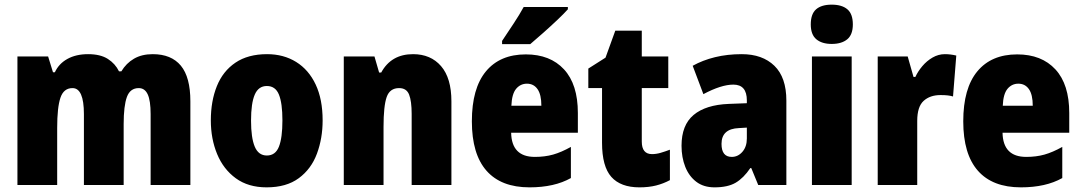

<svg xmlns="http://www.w3.org/2000/svg" viewBox="-20 -796 4652 826"><path d="M637 -563Q717 -563 758 -513.5Q799 -464 799 -360V0H628V-305Q628 -363 615.5 -390Q603 -417 577 -417Q540 -417 526 -379Q512 -341 512 -262V0H341V-305Q341 -417 292 -417Q254 -417 240 -375.5Q226 -334 226 -246V0H55V-553H187L208 -485H216Q233 -522 270 -542.5Q307 -563 359 -563Q412 -563 444 -542.5Q476 -522 492 -489H502Q523 -524 556.5 -543.5Q590 -563 637 -563Z M1368 -278Q1368 -201 1343.5 -135Q1319 -69 1265.5 -29.5Q1212 10 1127 10Q1048 10 994.5 -29Q941 -68 914 -133.5Q887 -199 887 -278Q887 -361 913 -425.5Q939 -490 993 -526.5Q1047 -563 1129 -563Q1200 -563 1254 -529.5Q1308 -496 1338 -432.5Q1368 -369 1368 -278ZM1060 -277Q1060 -203 1076 -165Q1092 -127 1128 -127Q1165 -127 1180 -165Q1195 -203 1195 -278Q1195 -352 1180 -389Q1165 -426 1128 -426Q1092 -426 1076 -389Q1060 -352 1060 -277Z M1757 -563Q1833 -563 1877.5 -511.5Q1922 -460 1922 -360V0H1751V-306Q1751 -361 1740 -389Q1729 -417 1697 -417Q1657 -417 1643.5 -378.5Q1630 -340 1630 -250V0H1459V-553H1591L1611 -484H1620Q1663 -563 1757 -563Z M2242 -562Q2347 -562 2406.5 -497.5Q2466 -433 2466 -310V-225H2179Q2181 -121 2281 -121Q2324 -121 2359.5 -131Q2395 -141 2436 -164V-30Q2365 10 2258 10Q2136 10 2073 -61.5Q2010 -133 2010 -274Q2010 -416 2070.5 -489Q2131 -562 2242 -562ZM2247 -436Q2219 -436 2200.5 -414Q2182 -392 2180 -341H2309Q2309 -389 2292.5 -412.5Q2276 -436 2247 -436ZM2423 -756Q2407 -738 2378.5 -711Q2350 -684 2318.5 -656Q2287 -628 2261 -606H2140V-620Q2164 -656 2189.5 -694.5Q2215 -733 2233 -766H2423Z M2785 -133Q2803 -133 2822 -138.5Q2841 -144 2862 -152V-21Q2834 -6 2802.5 2Q2771 10 2731 10Q2650 10 2610 -35Q2570 -80 2570 -182V-417H2511V-501L2585 -548L2627 -664H2741V-553H2855V-417H2741V-187Q2741 -133 2785 -133Z M3171 -563Q3260 -563 3311.5 -513Q3363 -463 3363 -363V0H3242L3212 -73H3208Q3179 -30 3145 -10Q3111 10 3054 10Q3007 10 2975.5 -14Q2944 -38 2928 -78.5Q2912 -119 2912 -169Q2912 -258 2964 -301.5Q3016 -345 3115 -349L3193 -352V-364Q3193 -432 3135 -432Q3083 -432 3006 -391L2960 -513Q3003 -537 3056 -550Q3109 -563 3171 -563ZM3159 -245Q3084 -242 3084 -177Q3084 -121 3128 -121Q3155 -121 3174 -143Q3193 -165 3193 -200V-247Z M3558 -776Q3602 -776 3625.5 -756Q3649 -736 3649 -691Q3649 -647 3625 -627Q3601 -607 3558 -607Q3516 -607 3492 -627Q3468 -647 3468 -691Q3468 -736 3491 -756Q3514 -776 3558 -776ZM3644 -553V0H3473V-553Z M4045 -563Q4069 -563 4094 -557L4080 -381Q4070 -384 4057.5 -385.5Q4045 -387 4026 -387Q3981 -387 3953.5 -362Q3926 -337 3926 -276V0H3756V-553H3885L3910 -465H3918Q3929 -489 3948 -511.5Q3967 -534 3992 -548.5Q4017 -563 4045 -563Z M4356 -562Q4461 -562 4520.5 -497.5Q4580 -433 4580 -310V-225H4293Q4295 -121 4395 -121Q4438 -121 4473.5 -131Q4509 -141 4550 -164V-30Q4479 10 4372 10Q4250 10 4187 -61.5Q4124 -133 4124 -274Q4124 -416 4184.5 -489Q4245 -562 4356 -562ZM4361 -436Q4333 -436 4314.5 -414Q4296 -392 4294 -341H4423Q4423 -389 4406.5 -412.5Q4390 -436 4361 -436Z"/></svg>

Font: Noto Sans Lao UI Cond Blk
Style: Regular
Weight: 900
Width: 3
Designer: Monotype Design Team
Foundry: Monotype Imaging Inc.
Version: Version 2.000; ttfautohint (v1.8.4.7-5d5b)